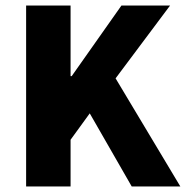

<svg xmlns="http://www.w3.org/2000/svg" viewBox="-20 -671 669 691"><path d="M74 0V-651H234V-397H238L417 -651H592L396 -389L629 0H454L303 -263L234 -168V0Z"/></svg>

Font: Source Sans 3 ExtraBold
Style: Regular
Weight: 800
Designer: Paul D. Hunt
Foundry: Adobe
Version: Version 3.052;hotconv 1.1.0;makeotfexe 2.6.0